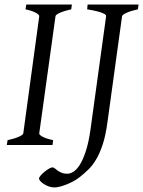

<svg xmlns="http://www.w3.org/2000/svg" viewBox="-20 -635 627 841"><path d="M292 -594.2Q261.2 -587.4 242.7 -579.1Q224.1 -570.8 223.1 -564L151.9 -50.8Q150.9 -44.9 166 -36.4Q181.2 -27.8 212.9 -21L210 0H9.8L13.2 -21Q43.9 -27.8 62.3 -35.9Q80.6 -43.9 82 -50.8L151.9 -564Q152.8 -569.8 137.7 -578.6Q122.6 -587.4 91.8 -594.2L95.2 -615.2H294.9ZM584 -594.2Q553.2 -587.4 534.7 -579.1Q516.1 -570.8 514.6 -564L450.7 -100.1Q442.9 -42 430.2 -3.2Q417.5 35.6 401.6 62.5Q385.7 89.4 367.2 107.4Q348.6 125.5 328.6 141.1Q315.4 151.4 300 159.7Q284.7 168 269.3 173.8Q253.9 179.7 240.7 182.9Q227.5 186 218.8 186Q205.1 186 192.9 181.4Q180.7 176.8 171.4 170.7Q162.1 164.6 156.5 158Q150.9 151.4 150.9 147Q150.9 142.1 158 133.8Q165 125.5 174.6 117.7Q184.1 109.9 194.1 104Q204.1 98.1 210 98.1Q214.8 98.1 220 102.5Q225.1 106.9 232.2 112.1Q239.3 117.2 249.5 121.6Q259.8 126 274.9 126Q286.6 126 300.8 117.7Q314.9 109.4 328.9 87.9Q342.8 66.4 355.2 29.3Q367.7 -7.8 376 -64.9L444.8 -564Q445.3 -566.9 442.1 -570.3Q439 -573.7 429.9 -577.6Q420.9 -581.5 404.5 -585.7Q388.2 -589.8 361.8 -594.2L363.8 -615.2H586.9Z"/></svg>

Font: GentiumAlt
Style: Italic
Weight: 400
Italic angle: -7°
Designer: J. Victor Gaultney
Version: Version 1.02; 2005; OFL release